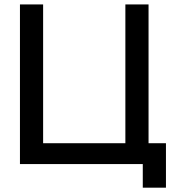

<svg xmlns="http://www.w3.org/2000/svg" viewBox="-20 -740 778 866"><path d="M728.5 106.5V-94H650V-720H545.5V-94H174.5V-720H70V0H624V106.5Z"/></svg>

Font: Manrope SemiBold
Style: Regular
Weight: 600
Designer: Mikhail Sharanda
Foundry: Mikhail Sharanda
Version: Version 4.505